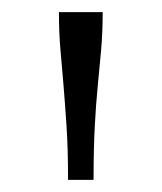

<svg xmlns="http://www.w3.org/2000/svg" viewBox="-20 -760 266 316"><path d="M149 -740H77Q77 -706 79.5 -678Q82 -650 84.5 -620Q87 -590 89.5 -552.5Q92 -515 92 -464H134Q134 -515 136 -552.5Q138 -590 141 -620Q144 -650 146.5 -678.5Q149 -707 149 -740Z"/></svg>

Font: Roboto Serif SemiCondensed ExtraLight
Style: Regular
Weight: 250
Width: 4
Designer: Greg Gazdowicz
Foundry: Commercial Type
Version: Version 1.007